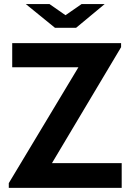

<svg xmlns="http://www.w3.org/2000/svg" viewBox="-20 -909 635 929"><path d="M105 -889.2H219.7L296.9 -835.4L374.5 -889.2H486.3L348.1 -774.4H246.1ZM22.5 -22.9 359.4 -583.5H39.1V-700.2H565.9V-680.7L231.4 -119.6H568.8V0H22.5Z"/></svg>

Font: Selawik Semibold
Style: Regular
Weight: 600
Designer: Aaron Bell
Foundry: Microsoft Corporation
Version: Version 1.01